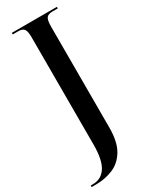

<svg xmlns="http://www.w3.org/2000/svg" viewBox="-255 -765 836 1056"><g transform="rotate(-30 162.5 -237.0)"><path d="M-13 240V230H1Q54 230 83.5 185.5Q113 141 113 42V-638Q113 -678 102.5 -691Q92 -704 66 -704H31V-714H317V-704H283Q256 -704 245.5 -690.5Q235 -677 235 -636V5Q235 95 204.5 146.5Q174 198 123.5 219Q73 240 15 240Z"/></g></svg>

Font: Noto Serif Display Condensed SemiBold
Style: Regular
Weight: 600
Width: 3
Designer: Monotype Design Team
Foundry: Monotype Imaging Inc.
Version: Version 2.009